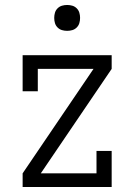

<svg xmlns="http://www.w3.org/2000/svg" viewBox="-20 -752 540 772"><path d="M71 0V-55L356 -475H132V-385H71V-530H429V-475L144 -55H368V-145H429V0ZM250 -628Q239 -628 229 -631Q219 -634 211.5 -641.5Q204 -649 201 -659Q198 -669 198 -680Q198 -691 201 -701Q204 -711 211.5 -718.5Q219 -726 229 -729Q239 -732 250 -732Q261 -732 271 -729Q281 -726 288.5 -718.5Q296 -711 299 -701Q302 -691 302 -680Q302 -669 299 -659Q296 -649 288.5 -641.5Q281 -634 271 -631Q261 -628 250 -628Z"/></svg>

Font: Iosevka Slab Light
Style: Regular
Weight: 300
Monospace: yes
Designer: Belleve Invis
Foundry: Belleve Invis
Version: Version 11.1.0; ttfautohint (v1.8.3)